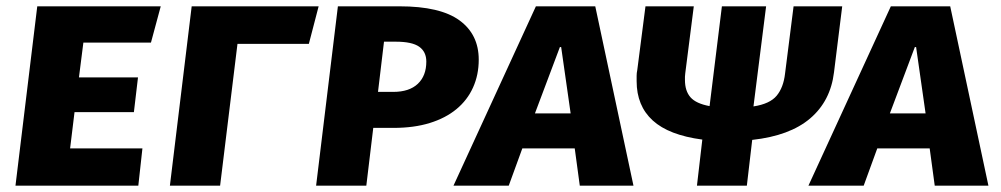

<svg xmlns="http://www.w3.org/2000/svg" viewBox="-20 -588 3169 608"><path d="M244 -453 230 -343H417L404 -233H216L202 -118H431L418 0H29L98 -568H489L458 -453Z M989 -568 958 -449H732L677 0H518L587 -568Z M1225 -297Q1276 -297 1303 -322.5Q1330 -348 1330 -393Q1330 -424 1307.5 -440Q1285 -456 1233 -456H1196L1177 -297ZM1496 -399Q1496 -351 1478 -311Q1460 -271 1425.5 -242.5Q1391 -214 1341 -198.5Q1291 -183 1226 -183H1162L1140 0H981L1050 -568H1245Q1374 -568 1435 -523.5Q1496 -479 1496 -399Z M1800 -118H1634L1591 0H1416L1677 -568H1865L1986 0H1816ZM1674 -229H1787L1757 -439H1753Z M2187 0 2204 -146Q2098 -160 2047 -206.5Q1996 -253 1996 -331V-348Q1996 -357 1998 -366L2024 -568H2177L2150 -356Q2149 -350 2149 -345V-335Q2149 -300 2166.5 -280Q2184 -260 2227 -252L2266 -568H2406L2366 -251Q2418 -259 2439.5 -285Q2461 -311 2466 -355L2493 -568H2647L2621 -359Q2610 -268 2545.5 -213Q2481 -158 2362 -145L2345 0Z M2924 -118H2758L2715 0H2540L2801 -568H2989L3110 0H2940ZM2798 -229H2911L2881 -439H2877Z"/></svg>

Font: Qjlgwqiwhsfqbnnlvksmvfsycuq
Style: Regular
Weight: 700
Italic angle: -8°
Designer: Carrois Corporate & Edenspiekermann
Foundry: Carrois Corporate GbR & Edenspiekermann AG
Version: Version 2.001